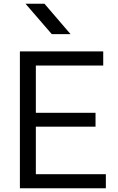

<svg xmlns="http://www.w3.org/2000/svg" viewBox="-20 -1013 631 1023"><path d="M256 -831 116 -993H217L356 -831ZM544 -85V-10H86V-739H530V-664H171V-412H489V-338H171V-85Z"/></svg>

Font: Kakao Big Sans
Style: Regular
Weight: 400
Designer: Park Young-rak; Lee Sang-min; Kim Jung-jin; Min Bon; Park Min-gyu;
Foundry: Kakao Corporation
Version: Version 2.003